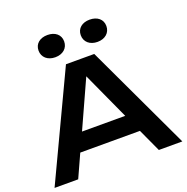

<svg xmlns="http://www.w3.org/2000/svg" viewBox="-165 -1129 1248 1282"><g transform="rotate(-20 459.0 -488.0)"><path d="M359 -750 5 0H173L247 -163H671L746 0H913L560 -750ZM306 -291 459 -628 613 -291ZM309 -818C363 -818 400 -850 400 -898C400 -946 363 -976 309 -976C255 -976 218 -946 218 -898C218 -850 255 -818 309 -818ZM609 -818C663 -818 700 -850 700 -898C700 -946 663 -976 609 -976C555 -976 518 -946 518 -898C518 -850 555 -818 609 -818Z"/></g></svg>

Font: Bounded Med
Style: Regular
Weight: 500
Designer: Vlad Churkin
Version: Version 3.0